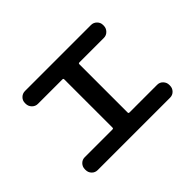

<svg xmlns="http://www.w3.org/2000/svg" viewBox="-131 -991 1263 1263"><g transform="rotate(-45 500.0 -360.0)"><path d="M163.1 -6.8Q139.6 -6.8 123.5 -23.4Q107.4 -40 107.4 -63.5V-70.3Q107.4 -93.8 123.5 -110.4Q139.6 -127 163.1 -127H420.9Q429.7 -127 429.7 -134.8V-585Q429.7 -592.8 420.9 -592.8H193.4Q169.9 -592.8 153.3 -609.9Q136.7 -627 136.7 -650.4V-657.2Q136.7 -680.7 153.3 -696.8Q169.9 -712.9 193.4 -712.9H806.6Q830.1 -712.9 846.7 -696.3Q863.3 -679.7 863.3 -657.2V-650.4Q863.3 -627 846.7 -609.9Q830.1 -592.8 806.6 -592.8H579.1Q570.3 -592.8 570.3 -585V-134.8Q570.3 -127 579.1 -127H836.9Q860.4 -127 876.5 -109.9Q892.6 -92.8 892.6 -70.3V-63.5Q892.6 -40 876.5 -23.4Q860.4 -6.8 836.9 -6.8Z"/></g></svg>

Font: Rounded Mgen+ 1m bold
Style: Bold
Weight: 700
Designer: [Source Han Sans]
Ryoko NISHIZUKA  (kana & ideographs); Paul D. Hunt (Latin, Greek & Cyrillic); Wenlong ZHANG  (bopomofo
Version: Version 1.059.20150602